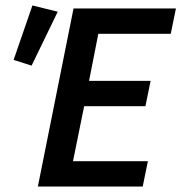

<svg xmlns="http://www.w3.org/2000/svg" viewBox="-20 -685 666 705"><path d="M119 0H504L523 -93H248L289 -295H514L533 -388H307L341 -561H607L626 -654H250ZM96 -444 192 -642 99 -665 30 -465Z"/></svg>

Font: Source Sans Pro Semibold
Style: Italic
Weight: 600
Italic angle: -11°
Designer: Paul D. Hunt
Foundry: Adobe Systems Incorporated
Version: Version 3.006;hotconv 1.0.111;makeotfexe 2.5.65597